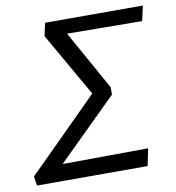

<svg xmlns="http://www.w3.org/2000/svg" viewBox="-76 -726 729 795"><g transform="rotate(-10 288.5 -329.0)"><path d="M16 0 10 -39 332 -360 329 -298 154 -604 166 -658H577L563 -595L215 -598L232 -626L387 -348V-317L102 -36L76 -69L496 -72L481 0Z"/></g></svg>

Font: Ysabeau Office Medium
Style: Italic
Weight: 500
Italic angle: -12°
Designer: Christian Thalmann (Catharsis Fonts)
Version: Version 2.001;gftools[0.9.30]; featfreeze: tnum,lnum,ss02